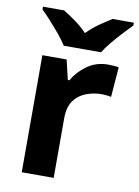

<svg xmlns="http://www.w3.org/2000/svg" viewBox="-86 -824 638 882"><g transform="rotate(10 233.0 -383.0)"><path d="M383 -556Q394 -556 409 -555Q424 -554 433 -552L422 -412Q415 -414 401.5 -415.5Q388 -417 378 -417Q340 -417 305 -403.5Q270 -390 248.5 -360Q227 -330 227 -278V0H78V-546H191L213 -454H220Q244 -496 286 -526Q328 -556 383 -556ZM167 -606Q153 -629 130.5 -656Q108 -683 84.5 -709Q61 -735 42 -753V-766H141Q167 -750 197 -728.5Q227 -707 253 -680Q279 -707 310 -728.5Q341 -750 367 -766H466V-753Q448 -735 424 -709Q400 -683 377.5 -656Q355 -629 341 -606Z"/></g></svg>

Font: Noto Sans New Tai Lue
Style: Regular
Weight: 400
Designer: Monotype Design Team
Foundry: Monotype Imaging Inc.
Version: Version 2.003